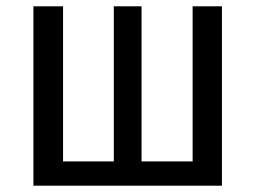

<svg xmlns="http://www.w3.org/2000/svg" viewBox="-20 -589 811 609"><path d="M684 -569H591V-77H429V-569H341V-77H180V-569H86V0H684Z"/></svg>

Font: Glow Sans SC Condensed Medium
Style: Regular
Weight: 600
Width: 3
Designer: Ryoko NISHIZUKA (kana, bopomofo & ideographs); Paul D. Hunt (Latin, Greek & Cyrillic); Sandoll Communications, Soo-young
Version: Version 0.93